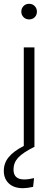

<svg xmlns="http://www.w3.org/2000/svg" viewBox="-32 -772 295 1009"><path d="M162 -711Q162 -693 150.5 -681.5Q139 -670 121 -670Q103 -670 91.5 -682Q80 -694 80 -711Q80 -728 91.5 -740Q103 -752 121 -752Q139 -752 150.5 -740Q162 -728 162 -711ZM93 -523H149V0H148Q88 30 63.5 56.5Q39 83 39 119Q39 171 95 171Q119 171 147 164L142 210Q110 217 89 217Q41 217 14.5 192Q-12 167 -12 126Q-12 85 14 53.5Q40 22 93 -5Z"/></svg>

Font: Fira Sans Condensed Light
Style: Regular
Weight: 300
Width: 3
Designer: bBox Type GmbH & Carrois Corporate GbR & Edenspiekermann AG
Foundry: bBox Type GmbH & Carrois Corporate GbR & Edenspiekermann AG
Version: Version 4.301